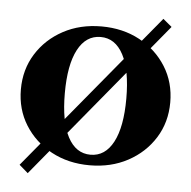

<svg xmlns="http://www.w3.org/2000/svg" viewBox="-45 -549 650 653"><g transform="rotate(5 280.0 -222.5)"><path d="M280 14Q207 14 149.5 -17Q92 -48 58.5 -101.5Q25 -155 25 -223Q25 -291 58.5 -344.5Q92 -398 149.5 -429Q207 -460 280 -460Q353 -460 410.5 -429Q468 -398 501.5 -344.5Q535 -291 535 -223Q535 -155 501.5 -101.5Q468 -48 410.5 -17Q353 14 280 14ZM280 -22Q330 -22 357.5 -74Q385 -126 385 -223Q385 -320 357.5 -372Q330 -424 280 -424Q230 -424 202.5 -372Q175 -320 175 -223Q175 -126 202.5 -74Q230 -22 280 -22ZM73 59 43 33 487 -504 517 -479Z"/></g></svg>

Font: Baskervville
Style: Bold
Weight: 700
Version: Version 1.100